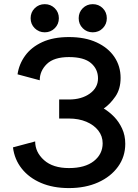

<svg xmlns="http://www.w3.org/2000/svg" viewBox="-20 -916 681 946"><path d="M319.8 -425.8Q381.8 -425.8 422.4 -454.8Q462.9 -483.9 462.9 -529.8Q462.9 -575.7 428.2 -605.2Q393.6 -634.8 319.8 -634.8Q245.6 -634.8 210.7 -600.6Q175.8 -566.4 175.8 -520.5L66.4 -549.8Q73.7 -600.1 104 -641.8Q134.3 -683.6 188.2 -708.5Q242.2 -733.4 319.8 -733.4Q399.4 -733.4 456.3 -707Q513.2 -680.7 543.7 -635.3Q574.2 -589.8 574.2 -532.2Q574.2 -477.5 548.3 -440.2Q522.5 -402.8 491.2 -381.3Q517.6 -365.7 541.7 -341.1Q565.9 -316.4 581.5 -282.7Q597.2 -249 597.2 -207.5Q597.2 -144 561.5 -94.7Q525.9 -45.4 463.4 -17.3Q400.9 10.7 319.8 10.7Q241.7 10.7 182.4 -14.6Q123 -40 87.2 -85.2Q51.3 -130.4 43.9 -189.9L153.3 -219.2Q153.3 -166 197 -127Q240.7 -87.9 319.8 -87.9Q398.9 -87.9 442.4 -122.3Q485.8 -156.7 485.8 -210Q485.8 -245.1 464.4 -272.7Q442.9 -300.3 405.3 -316.2Q367.7 -332 319.8 -332H271.5V-425.8ZM367.7 -826.2Q367.7 -855.5 387.7 -875.5Q407.7 -895.5 437 -895.5Q466.3 -895.5 486.3 -875.5Q506.3 -855.5 506.3 -826.2Q506.3 -796.9 486.3 -776.9Q466.3 -756.8 437 -756.8Q407.7 -756.8 387.7 -776.9Q367.7 -796.9 367.7 -826.2ZM130.9 -826.2Q130.9 -855.5 151.1 -875.5Q171.4 -895.5 200.7 -895.5Q229.5 -895.5 249.8 -875.5Q270 -855.5 270 -826.2Q270 -796.9 249.8 -776.9Q229.5 -756.8 200.7 -756.8Q171.4 -756.8 151.1 -776.9Q130.9 -796.9 130.9 -826.2Z"/></svg>

Font: Giphurs Medium
Style: Regular
Weight: 500
Version: Version 0.920; ttfautohint (v1.8.4.7-5d5b)